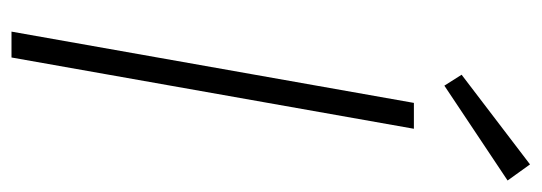

<svg xmlns="http://www.w3.org/2000/svg" viewBox="-324 -618 942 334"><g transform="rotate(90 147.0 -451.0)"><path d="M35 0 159 -700H204L80 0ZM129 -753 110 -783 266 -902 294 -863Z"/></g></svg>

Font: DM Sans 10pt ExtraLight
Style: Italic
Weight: 250
Italic angle: -10°
Version: Version 4.004;gftools[0.9.30]